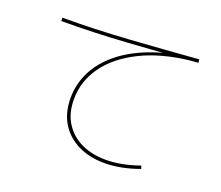

<svg xmlns="http://www.w3.org/2000/svg" viewBox="-120 -878 1241 1080"><g transform="rotate(20 500.0 -337.5)"><path d="M900 -703 902 -683Q700 -667 493.5 -653.5Q287 -640 97 -640V-660Q287 -660 492.5 -673.5Q698 -687 900 -703ZM798 -30 804 -12Q749 8 697 18Q645 28 598 28Q508 28 439.5 -5.5Q371 -39 332.5 -101.5Q294 -164 294 -252Q294 -336 331.5 -410.5Q369 -485 441.5 -544Q514 -603 618 -642.5Q722 -682 855 -696L859 -680Q686 -661 564 -600Q442 -539 378 -449Q314 -359 314 -252Q314 -170 350 -112Q386 -54 450 -23Q514 8 599 8Q644 8 694 -1.5Q744 -11 798 -30Z"/></g></svg>

Font: Murecho Thin
Style: Regular
Weight: 100
Designer: Neil Summerour
Foundry: Positype
Version: Version 1.010